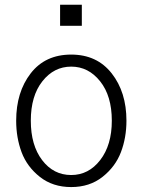

<svg xmlns="http://www.w3.org/2000/svg" viewBox="-20 -756 589 794"><path d="M228.5 -649.4V-736.3H318.4V-649.4ZM107.4 -256.8Q107.4 -155.3 154.3 -93.8Q201.2 -32.2 274.4 -32.2Q346.7 -32.2 394.5 -94.2Q442.4 -156.2 442.4 -256.8Q442.4 -359.4 394 -419.9Q345.7 -480.5 274.4 -480.5Q203.1 -480.5 155.3 -419.9Q107.4 -359.4 107.4 -256.8ZM46.9 -256.8Q46.9 -375 106.9 -452.6Q167 -530.3 274.4 -530.3Q380.9 -530.3 441.9 -452.6Q502.9 -375 502.9 -256.8Q502.9 -186.5 480 -126.5Q457 -66.4 403.8 -24.4Q350.6 17.6 274.4 17.6Q198.2 17.6 145 -24.4Q91.8 -66.4 69.3 -126.5Q46.9 -186.5 46.9 -256.8Z"/></svg>

Font: Gothic A1 Light
Style: Regular
Weight: 300
Version: Version 2.50